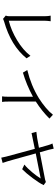

<svg xmlns="http://www.w3.org/2000/svg" viewBox="1065 -1894 870 3040"><g transform="rotate(90 1500.0 -374.0)"><path d="M278.3 12.7 226.6 -30.3Q236.3 -50.8 236.3 -77.1V-654.3Q236.3 -701.2 227.5 -741.2H316.4Q308.6 -681.6 308.6 -654.3V-78.1Q461.9 -116.2 617.7 -210Q773.4 -303.7 863.3 -420.9L903.3 -359.4Q706.1 -113.3 317.4 -2.9Q293 4.9 278.3 12.7Z M1796.9 -777.3 1857.4 -721.7Q1736.3 -600.6 1587.9 -505.9V-74.2Q1587.9 2 1593.8 28.3H1505.9Q1511.7 -6.8 1511.7 -74.2V-460.9Q1323.2 -358.4 1129.9 -301.8L1088.9 -371.1Q1334 -430.7 1535.2 -554.7Q1613.3 -603.5 1685.1 -664.1Q1756.8 -724.6 1796.9 -777.3Z M2862.3 -665 2911.1 -629.9Q2877 -558.6 2799.8 -455.6Q2722.7 -352.5 2659.2 -290L2585.9 -325.2Q2643.6 -371.1 2708.5 -449.7Q2773.4 -528.3 2805.7 -583Q2748 -573.2 2409.2 -504.9Q2429.7 -432.6 2459 -326.2Q2488.3 -219.7 2508.3 -148.9Q2528.3 -78.1 2535.2 -54.7Q2538.1 -43 2559.6 19.5L2476.6 41Q2467.8 -6.8 2459 -38.1Q2435.5 -132.8 2336.9 -490.2Q2122.1 -447.3 2086.9 -438.5L2067.4 -514.6Q2084 -515.6 2165 -527.3Q2238.3 -540 2319.3 -555.7Q2291 -661.1 2279.3 -697.3Q2267.6 -739.3 2252 -769.5L2334 -789.1Q2336.9 -767.6 2350.6 -714.8Q2355.5 -696.3 2369.6 -647.5Q2383.8 -598.6 2391.6 -569.3Q2787.1 -644.5 2820.3 -652.3Q2843.8 -657.2 2862.3 -665Z"/></g></svg>

Font: Gen Shin Gothic Normal
Style: Regular
Weight: 300
Designer: [Source Han Sans]
Ryoko NISHIZUKA  (kana & ideographs); Paul D. Hunt (Latin, Greek & Cyrillic); Wenlong ZHANG  (bopomofo
Version: Version 1.002.20150607